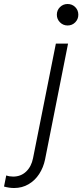

<svg xmlns="http://www.w3.org/2000/svg" viewBox="-137 -735 415 969"><path d="M-116.7 206.5 -105.5 150.4Q-89.4 156.2 -70.8 156.2Q-31.7 156.2 -5.1 130.9Q21.5 105.5 29.8 63L145 -515.1H206.5L90.3 70.3Q82 110.4 60.8 143.1Q39.6 175.8 7.1 194.8Q-25.4 213.9 -65.9 213.9Q-90.3 213.9 -116.7 206.5ZM149.9 -660.6Q149.9 -683.6 165.8 -699.2Q181.6 -714.8 204.1 -714.8Q227.1 -714.8 242.7 -699.2Q258.3 -683.6 258.3 -660.6Q258.3 -638.2 242.7 -622.3Q227.1 -606.4 204.1 -606.4Q181.6 -606.4 165.8 -622.3Q149.9 -638.2 149.9 -660.6Z"/></svg>

Font: Reddit Sans Chocolate Light
Style: Italic
Weight: 300
Italic angle: -11.25°
Designer: Stephen Hutchings
Version: Version 1.013